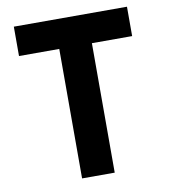

<svg xmlns="http://www.w3.org/2000/svg" viewBox="-82 -800 764 869"><g transform="rotate(-10 300.0 -365.0)"><path d="M225 0V-595H40V-730H560V-595H375V0Z"/></g></svg>

Font: NKDuy Mono ExtraBold
Style: Regular
Weight: 800
Monospace: yes
Designer: NKDuy
Foundry: NKDuy
Version: Version 2.251; ttfautohint (v1.8.4.7-5d5b)